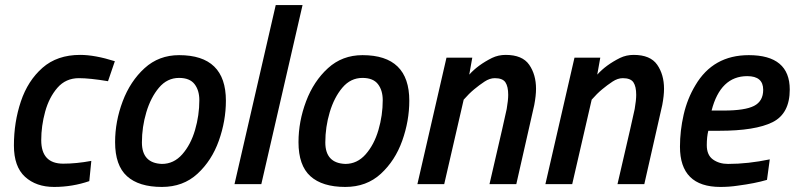

<svg xmlns="http://www.w3.org/2000/svg" viewBox="-20 -728 3143 759"><path d="M194 11Q123 11 79 -29Q35 -69 35 -153Q35 -245 62.5 -327Q90 -409 148 -460Q206 -511 297 -511Q355 -511 434 -486L407 -407Q335 -419 292 -419Q240 -419 207 -381Q174 -343 158.5 -286.5Q143 -230 143 -174Q143 -81 230 -81Q282 -81 341 -92L333 -12Q266 11 194 11Z M620 11Q529 11 482 -31.5Q435 -74 435 -166Q435 -248 465 -327.5Q495 -407 551.5 -458.5Q608 -510 688 -510Q873 -510 873 -330Q873 -250 845 -171.5Q817 -93 760.5 -41Q704 11 620 11ZM620 -80Q667 -80 700.5 -118Q734 -156 751 -214Q768 -272 768 -332Q768 -371 749 -395.5Q730 -420 688 -420Q641 -420 608.5 -381.5Q576 -343 558.5 -284.5Q541 -226 541 -165Q541 -83 620 -80Z M1013 0H907L1070 -708H1176Z M1345 11Q1254 11 1207 -31.5Q1160 -74 1160 -166Q1160 -248 1190 -327.5Q1220 -407 1276.5 -458.5Q1333 -510 1413 -510Q1598 -510 1598 -330Q1598 -250 1570 -171.5Q1542 -93 1485.5 -41Q1429 11 1345 11ZM1345 -80Q1392 -80 1425.5 -118Q1459 -156 1476 -214Q1493 -272 1493 -332Q1493 -371 1474 -395.5Q1455 -420 1413 -420Q1366 -420 1333.5 -381.5Q1301 -343 1283.5 -284.5Q1266 -226 1266 -165Q1266 -83 1345 -80Z M2021 0H1915Q1981 -284 1983 -297Q1989 -332 1989 -353Q1989 -386 1978 -402.5Q1967 -419 1936 -419Q1916 -419 1895.5 -405.5Q1875 -392 1854.5 -375Q1834 -358 1813 -334L1736 0H1630L1745 -500H1847L1835 -433Q1869 -471 1925 -499Q1950 -511 1979 -511Q2045 -511 2072 -472Q2099 -433 2099 -377Q2099 -350 2092 -313Q2088 -293 2021 0Z M2527 0H2421Q2487 -284 2489 -297Q2495 -332 2495 -353Q2495 -386 2484 -402.5Q2473 -419 2442 -419Q2422 -419 2401.5 -405.5Q2381 -392 2360.5 -375Q2340 -358 2319 -334L2242 0H2136L2251 -500H2353L2341 -433Q2375 -471 2431 -499Q2456 -511 2485 -511Q2551 -511 2578 -472Q2605 -433 2605 -377Q2605 -350 2598 -313Q2594 -293 2527 0Z M2828 11Q2668 11 2668 -148Q2668 -211 2682.5 -274.5Q2697 -338 2729 -391Q2799 -510 2940 -510Q3102 -510 3102 -374Q3102 -279 3034 -245Q2966 -211 2823 -211H2780Q2774 -187 2774 -154Q2774 -115 2798.5 -97.5Q2823 -80 2858 -80Q2937 -80 3023 -98L3012 -17Q2965 -3 2896 6Q2863 11 2828 11ZM2841 -291Q2925 -291 2961 -309.5Q2997 -328 2997 -373Q2997 -427 2934 -427Q2828 -427 2793 -291Z"/></svg>

Font: Storia Sans SemiBold
Style: Italic
Weight: 600
Italic angle: -13°
Designer: Campivisivi
Foundry: Accademia di Belle Arti di Urbino and students of MA course of Visual design
Version: Version 60.001;May 25, 2020;FontCreator 12.0.0.2522 64-bit